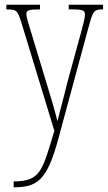

<svg xmlns="http://www.w3.org/2000/svg" viewBox="-20 -556 458 816"><path d="M38 215V240H39C141 240 181 208 229 30L354 -432C374 -506 377 -516 413 -516H418V-536H272V-516H290C338 -516 341 -508 341 -494C341 -479 334 -454 326 -424L265 -201C249 -134 233 -78 224 -41C216 -77 196 -143 171 -225L111 -423C100 -459 92 -484 92 -495C92 -512 101 -516 147 -516H150V-536H7V-516H8C53 -516 55 -511 73 -453L211 0C160 169 153 215 38 215Z"/></svg>

Font: Noto Serif Bengali ExtraCondensed Thin
Style: Regular
Weight: 100
Width: 2
Designer: Juan Bruce, Universal Thirst, Indian Type Foundry and the Monotype Design Team.
Foundry: Monotype Imaging Inc.
Version: Version 2.003